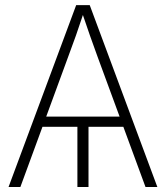

<svg xmlns="http://www.w3.org/2000/svg" viewBox="-20 -748 664 768"><path d="M334 -261.2V0H289.6V-261.2ZM14.2 0 284.7 -727.5H338.9L609.4 0H562L370.1 -521.5Q355.5 -561.5 339.6 -606.4Q323.7 -651.4 304.7 -708H318.4Q299.8 -651.4 283.9 -606.4Q268.1 -561.5 252.9 -521.5L61.5 0ZM131.8 -240.7V-281.7H491.7V-240.7Z"/></svg>

Font: Inter 28pt ExtraLight
Style: Regular
Weight: 250
Designer: Rasmus Andersson
Foundry: rsms
Version: Version 4.001;git-66647c0bb